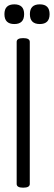

<svg xmlns="http://www.w3.org/2000/svg" viewBox="-52 -849 247 880"><path d="M54.2 11.2Q24.4 11.2 24.4 -5.9V-657.2Q24.4 -674.3 54.2 -674.3Q84.5 -674.3 84.5 -657.2V-5.9Q84.5 11.2 54.2 11.2ZM13.7 -738.8Q-31.7 -738.8 -31.7 -784.2Q-31.7 -829.1 13.7 -829.1Q58.6 -829.1 58.6 -784.2Q58.6 -738.8 13.7 -738.8ZM130.4 -738.8Q85 -738.8 85 -784.2Q85 -829.1 130.4 -829.1Q175.3 -829.1 175.3 -784.2Q175.3 -738.8 130.4 -738.8Z"/></svg>

Font: Gayathri Thin
Style: Regular
Weight: 100
Designer: Binoy Dominic <binoy.domenic@gmail.com>
Foundry: SMC
Version: Version 1.000